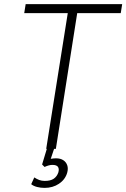

<svg xmlns="http://www.w3.org/2000/svg" viewBox="-20 -725 615 935"><path d="M205 0 310 -661H98L105 -705H575L568 -661H356L252 0ZM197 190Q178 190 160.5 185.5Q143 181 132 172L147 139Q159 147 171 151.5Q183 156 198 156Q226 156 241.5 145.5Q257 135 264 115Q269 98 262.5 88Q256 78 235 78Q227 78 217.5 80.5Q208 83 197 88L185 76L214 -20H250L225 55L209 54Q218 50 230 48Q242 46 253 46Q274 46 288 55Q302 64 307.5 80Q313 96 307 117Q297 150 267 170Q237 190 197 190Z"/></svg>

Font: Nunito Sans 7pt Condensed ExtraLight
Style: Italic
Weight: 250
Width: 3
Italic angle: -9°
Designer: Vernon Adams
Foundry: Vernon Adams
Version: Version 3.101;gftools[0.9.27]